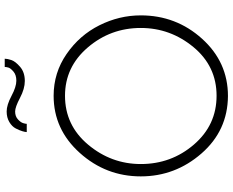

<svg xmlns="http://www.w3.org/2000/svg" viewBox="-104 -852 962 793"><g transform="rotate(-90 376.5 -456.0)"><path d="M376 5Q233 4 138.5 -104.5Q44 -213 44 -355Q44 -499 141 -607Q238 -715 377 -715Q472 -715 549.5 -661.5Q627 -608 668 -526Q709 -444 709 -355Q709 -209 612.5 -102Q516 5 376 5ZM95 -355Q95 -229 175.5 -135.5Q256 -42 377 -42Q499 -42 578 -137.5Q657 -233 657 -355Q657 -480 576.5 -574Q496 -668 377 -668Q255 -668 175 -572.5Q95 -477 95 -355ZM438 -834Q406 -834 368 -854Q330 -874 312 -874Q292 -874 279.5 -862.5Q267 -851 264 -841Q261 -831 261 -826H227Q227 -832 230.5 -844Q234 -856 242 -871.5Q250 -887 268.5 -898Q287 -909 312 -909Q339 -909 376.5 -889Q414 -869 439 -869Q463 -869 477 -881Q491 -893 493.5 -902Q496 -911 496 -917H530Q530 -906 524.5 -889.5Q519 -873 496.5 -853.5Q474 -834 438 -834Z"/></g></svg>

Font: Raleway
Style: Light
Weight: 300
Designer: Matt McInerney, Pablo Impallari, Rodrigo Fuenzalida
Foundry: Matt McInerney, Pablo Impallari, Rodrigo Fuenzalida
Version: Version 3.000